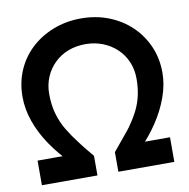

<svg xmlns="http://www.w3.org/2000/svg" viewBox="-80 -790 853 868"><g transform="rotate(-10 347.0 -356.0)"><path d="M43 0V-113H219L188 -81Q139 -130 102.5 -184Q66 -238 46 -295Q26 -352 26 -408Q26 -474 50 -529.5Q74 -585 117.5 -625.5Q161 -666 220 -689Q279 -712 347 -712Q416 -712 474.5 -689Q533 -666 576 -625Q619 -584 643.5 -528.5Q668 -473 668 -407Q668 -352 647.5 -295Q627 -238 591 -184Q555 -130 507 -82L480 -113H651V0H394V-90Q416 -117 434 -138.5Q452 -160 464.5 -175.5Q477 -191 483 -201Q504 -231 518.5 -261Q533 -291 540.5 -325.5Q548 -360 548 -401Q548 -442 533 -477.5Q518 -513 490.5 -539Q463 -565 426.5 -579.5Q390 -594 347 -594Q304 -594 267.5 -580Q231 -566 204 -539.5Q177 -513 162 -477.5Q147 -442 147 -401Q147 -349 159 -308Q171 -267 192 -232Q213 -197 241 -161Q251 -147 260 -136Q269 -125 276 -116.5Q283 -108 288.5 -101.5Q294 -95 298 -90V0Z"/></g></svg>

Font: Our Lexend Medium
Style: Regular
Weight: 500
Designer: Bonnie Shaver-Troup, Thomas Jockin
Foundry: Lexend
Version: Version 1.007